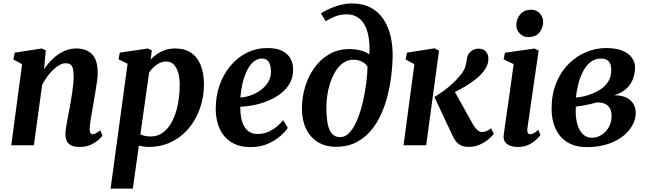

<svg xmlns="http://www.w3.org/2000/svg" viewBox="-20 -851 3794 1125"><path d="M238 -445.5Q255.5 -471.5 276.5 -493.8Q297.5 -516 321.5 -532.5Q345.5 -549 372.2 -558Q399 -567 428.5 -567Q483.5 -567 518 -534.8Q552.5 -502.5 552.5 -421Q552.5 -403.5 548.2 -372.5Q544 -341.5 538.2 -307.8Q532.5 -274 528 -247Q524 -222 518.8 -194Q513.5 -166 509.8 -140Q506 -114 505.5 -94Q505.5 -76.5 510.5 -70.5Q515.5 -64.5 522 -64.5Q531 -64.5 541.2 -69.5Q551.5 -74.5 567.5 -87.5L580.5 -56.5Q576 -49.5 559 -33.5Q542 -17.5 514 -3.8Q486 10 447.5 10Q412.5 10 394.2 -0.8Q376 -11.5 369.5 -28.5Q363 -45.5 363 -65Q363.5 -77.5 365.8 -95.2Q368 -113 372 -133.8Q376 -154.5 380 -176.2Q384 -198 388 -218Q391.5 -238.5 395.8 -262.5Q400 -286.5 403.5 -311.8Q407 -337 409.5 -361.2Q412 -385.5 411.5 -407Q411 -436.5 406.2 -452.2Q401.5 -468 391 -474.2Q380.5 -480.5 364 -480.5Q347 -480.5 328.8 -470.2Q310.5 -460 292.2 -442.8Q274 -425.5 257.2 -402.5Q240.5 -379.5 227 -354L178.5 0H46L109.5 -475L58.5 -502.5L66 -542.5L225 -567L248.5 -555.5Z M628 254 727.5 -477.5 674.5 -503.5 682 -542.5 846.5 -567 869.5 -555.5 862.5 -502Q878.5 -519 899.8 -533.8Q921 -548.5 947.5 -557.8Q974 -567 1006 -567Q1062.5 -567 1100 -541.5Q1137.5 -516 1156.2 -468.8Q1175 -421.5 1175 -355.5Q1175 -299 1160.5 -245.2Q1146 -191.5 1118.5 -145.2Q1091 -99 1051.5 -64Q1012 -29 961.5 -9.5Q911 10 851.5 10Q837.5 10 822.5 7.8Q807.5 5.5 793.5 3L758.5 254ZM802.5 -64Q815.5 -57 830.8 -54.2Q846 -51.5 864 -51.5Q900 -51.5 927.5 -69.2Q955 -87 975 -117Q995 -147 1008 -186Q1021 -225 1027 -268.5Q1033 -312 1033 -354.5Q1033 -393.5 1024.2 -424.2Q1015.5 -455 998.2 -472.8Q981 -490.5 954.5 -490.5Q932 -490.5 913.2 -481Q894.5 -471.5 879.8 -457Q865 -442.5 854 -427.5Z M1666.5 -102Q1653 -81 1623.2 -54.5Q1593.5 -28 1549.5 -8.5Q1505.5 11 1448 11Q1392 11 1353 -8Q1314 -27 1289.8 -59Q1265.5 -91 1254.8 -131Q1244 -171 1244 -212.5Q1244 -288 1267 -352.8Q1290 -417.5 1331 -466.2Q1372 -515 1427.2 -542.2Q1482.5 -569.5 1547 -569.5Q1599 -569.5 1632 -553.5Q1665 -537.5 1681 -509.5Q1697 -481.5 1697.5 -447.5Q1698.5 -399.5 1678 -363.2Q1657.5 -327 1623 -301.2Q1588.5 -275.5 1547 -259Q1505.5 -242.5 1464 -234.5Q1422.5 -226.5 1388 -225.5Q1387.5 -190.5 1393 -161.2Q1398.5 -132 1410.8 -110.8Q1423 -89.5 1442.2 -77.8Q1461.5 -66 1487.5 -66Q1522 -66 1550 -77.8Q1578 -89.5 1600.2 -108Q1622.5 -126.5 1639.5 -146.5ZM1517 -508Q1485 -508 1461.8 -486Q1438.5 -464 1423.2 -429.2Q1408 -394.5 1399.5 -355Q1391 -315.5 1388.5 -279.5Q1410 -280.5 1434.8 -287.5Q1459.5 -294.5 1483.2 -307.5Q1507 -320.5 1526.5 -339.2Q1546 -358 1557.5 -382.2Q1569 -406.5 1567.5 -436.5Q1566.5 -472 1553.5 -490Q1540.5 -508 1517 -508Z M1949 9Q1887 9 1842.2 -18.5Q1797.5 -46 1773.2 -96.5Q1749 -147 1749 -214.5Q1749 -278 1767.2 -340Q1785.5 -402 1821.2 -452.5Q1857 -503 1909 -533.2Q1961 -563.5 2028 -563.5Q2065.5 -563.5 2098 -554Q2130.5 -544.5 2144.5 -531.5Q2147.5 -596 2138.5 -641Q2129.5 -686 2111.2 -713.8Q2093 -741.5 2067.5 -754.2Q2042 -767 2012 -767Q1980 -767 1951.8 -757.5Q1923.5 -748 1888.5 -727L1860.5 -773Q1888.5 -790.5 1919.2 -803.5Q1950 -816.5 1981 -823.8Q2012 -831 2040.5 -831Q2106.5 -831 2153 -805.8Q2199.5 -780.5 2228.2 -736.2Q2257 -692 2269.8 -634Q2282.5 -576 2280.5 -511Q2278.5 -439 2266.5 -365.5Q2254.5 -292 2230.8 -225Q2207 -158 2168.8 -105.2Q2130.5 -52.5 2076.2 -21.8Q2022 9 1949 9ZM1972.5 -47.5Q2005 -47.5 2030.5 -76.8Q2056 -106 2075 -153.8Q2094 -201.5 2106.8 -257Q2119.5 -312.5 2126.2 -366.5Q2133 -420.5 2133.5 -461Q2121.5 -477.5 2107.8 -486Q2094 -494.5 2079.2 -497.8Q2064.5 -501 2050 -501Q2020.5 -501 1995.8 -485.5Q1971 -470 1952 -442.5Q1933 -415 1919.8 -379.2Q1906.5 -343.5 1899.5 -302.8Q1892.5 -262 1892.5 -220Q1892.5 -159 1901 -121Q1909.5 -83 1927.2 -65.2Q1945 -47.5 1972.5 -47.5Z M2344.5 0 2408 -475 2356.5 -502.5 2365 -542.5 2527 -568 2552.5 -554 2477 0ZM2726 9.5Q2696.5 9.5 2678.8 -0.2Q2661 -10 2651.2 -23.2Q2641.5 -36.5 2635.5 -48L2525.5 -282.5Q2555 -300.5 2581.5 -320Q2608 -339.5 2631.2 -361Q2654.5 -382.5 2674 -406.5Q2698.5 -435.5 2705.5 -457.2Q2712.5 -479 2714.5 -498.5Q2716.5 -523 2727.5 -537.8Q2738.5 -552.5 2753.5 -559.2Q2768.5 -566 2782.5 -566Q2812.5 -566 2826.8 -549.2Q2841 -532.5 2841.5 -509.5Q2842 -486.5 2834.2 -468Q2826.5 -449.5 2815 -435Q2798 -412 2772.2 -391Q2746.5 -370 2717.8 -352Q2689 -334 2661.8 -320.2Q2634.5 -306.5 2613.5 -297L2629 -341.5L2751.5 -122Q2763.5 -101 2777.8 -89Q2792 -77 2804.5 -77Q2814 -77 2828.5 -82Q2843 -87 2857.5 -99.5L2873.5 -67Q2865 -55 2844.2 -36.8Q2823.5 -18.5 2793.2 -4.5Q2763 9.5 2726 9.5Z M3015 10Q2986 10 2966.5 1.8Q2947 -6.5 2937.8 -22Q2928.5 -37.5 2931.5 -58.5Q2934 -80.5 2938.5 -113Q2943 -145.5 2949 -186Q2955 -226.5 2961.8 -273.5Q2968.5 -320.5 2975.5 -371.5Q2982.5 -422.5 2989.5 -475.5L2931 -503L2938.5 -542L3111.5 -566.5L3136 -555L3070.5 -101Q3067.5 -83 3072.2 -73.8Q3077 -64.5 3086.5 -64.5Q3096 -64.5 3106.5 -70Q3117 -75.5 3134 -90L3147 -59.5Q3141.5 -52 3124.8 -35.2Q3108 -18.5 3080.5 -4.2Q3053 10 3015 10ZM3075 -633.5Q3045.5 -633.5 3024.8 -655.5Q3004 -677.5 3005.5 -707Q3007 -743.5 3029.8 -768.8Q3052.5 -794 3091 -794Q3124 -794 3143.2 -772.5Q3162.5 -751 3162.5 -723.5Q3162 -685.5 3140 -659.5Q3118 -633.5 3075 -633.5Z M3418.5 11Q3364 11 3324.8 -6.8Q3285.5 -24.5 3260.5 -55.8Q3235.5 -87 3223.8 -127.2Q3212 -167.5 3212 -213Q3212 -298.5 3239 -364.8Q3266 -431 3311.8 -476.5Q3357.5 -522 3414.5 -545.8Q3471.5 -569.5 3531 -569.5Q3590.5 -569.5 3628 -553.5Q3665.5 -537.5 3683.2 -512Q3701 -486.5 3701 -458.5Q3701 -426.5 3690.8 -394.2Q3680.5 -362 3654 -335.2Q3627.5 -308.5 3579 -292.5Q3621 -293 3649 -279.5Q3677 -266 3691 -242.8Q3705 -219.5 3705 -188Q3705 -153 3686.2 -118Q3667.5 -83 3631 -53.8Q3594.5 -24.5 3541 -6.8Q3487.5 11 3418.5 11ZM3447.5 -44Q3478 -44 3504.2 -60.5Q3530.5 -77 3547 -105.5Q3563.5 -134 3563.5 -170.5Q3563.5 -200.5 3552.5 -218.2Q3541.5 -236 3522.8 -243.5Q3504 -251 3480.5 -251Q3473 -250 3463.8 -247.5Q3454.5 -245 3444 -242.5Q3433.5 -240 3422 -237.5Q3406 -234.5 3389.2 -231.2Q3372.5 -228 3354 -226Q3353.5 -217.5 3353.5 -209.5Q3353.5 -201.5 3353.5 -193.5Q3353.5 -153 3364 -119Q3374.5 -85 3395.5 -64.5Q3416.5 -44 3447.5 -44ZM3354.5 -279.5Q3367.5 -280.5 3379.8 -282.5Q3392 -284.5 3404 -287.2Q3416 -290 3429 -294.5Q3471 -308.5 3500.8 -328.8Q3530.5 -349 3546 -376.8Q3561.5 -404.5 3561.5 -440Q3561.5 -475.5 3546.5 -491.8Q3531.5 -508 3502 -508Q3466 -508 3439.5 -486.8Q3413 -465.5 3395.5 -431Q3378 -396.5 3368 -356.5Q3358 -316.5 3354.5 -279.5Z"/></svg>

Font: Merriweather 20pt
Style: Bold Italic
Weight: 700
Italic angle: -7.8°
Version: Version 2.101